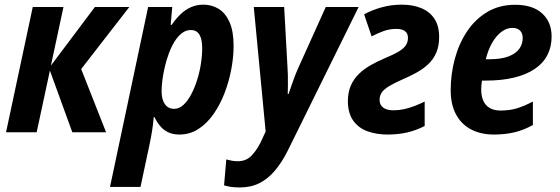

<svg xmlns="http://www.w3.org/2000/svg" viewBox="-20 -576 2439 836"><path d="M6.3 0 122.6 -545.4H256.3L201.7 -290.5L393.1 -545.4H543L333.5 -275.4L441.9 0H294.9L197.3 -268.6L139.6 0Z M459 237.8 625 -545.4H730L723.1 -467.3H727.1Q745.1 -493.7 765.9 -513.7Q786.6 -533.7 811.5 -544.7Q836.4 -555.7 865.7 -555.7Q902.3 -555.7 932.1 -537.4Q961.9 -519 979.5 -479.5Q997.1 -439.9 997.1 -376.5Q997.1 -326.7 986.8 -272.9Q976.6 -219.2 957 -168.9Q937.5 -118.7 908.9 -78.1Q880.4 -37.6 843.3 -13.9Q806.2 9.8 761.2 9.8Q733.4 9.8 712.9 0.2Q692.4 -9.3 678 -26.4Q663.6 -43.5 652.8 -65.9H649.4Q646.5 -32.7 641.8 -3.9Q637.2 24.9 631.3 52.2L591.8 237.8ZM738.3 -102.1Q759.8 -102.1 778.3 -118.9Q796.9 -135.7 812 -164.1Q827.1 -192.4 838.1 -227.1Q849.1 -261.7 854.7 -297.9Q860.4 -334 860.4 -366.2Q860.4 -406.2 847.9 -425.8Q835.4 -445.3 811 -445.3Q789.6 -445.3 771.7 -431.4Q753.9 -417.5 739.7 -394.5Q725.6 -371.6 715.1 -343Q704.6 -314.5 697.5 -284.2Q690.4 -253.9 687 -226.6Q683.6 -199.2 683.6 -178.7Q683.6 -142.6 698 -122.3Q712.4 -102.1 738.3 -102.1Z M1023.9 240.2Q1000.5 240.2 984.1 237.5Q967.8 234.9 955.6 231L965.3 118.2Q977.5 121.6 989.5 123.8Q1001.5 126 1014.6 126Q1050.3 126 1072.8 104Q1095.2 82 1113.8 45.9L1136.7 -3.4L1085 -545.4H1217.3L1231.4 -290.5Q1232.9 -271 1233.4 -249.3Q1233.9 -227.5 1233.6 -206.3Q1233.4 -185.1 1232.9 -166.5H1236.3Q1242.7 -184.1 1249.3 -203.9Q1255.9 -223.6 1263.7 -244.1Q1271.5 -264.6 1280.3 -283.7L1398.4 -545.4H1541.5L1232.9 80.1Q1207.5 130.9 1177.2 166.7Q1147 202.6 1109.6 221.4Q1072.3 240.2 1023.9 240.2Z M1667 9.8Q1620.1 9.8 1581.3 -3.9Q1542.5 -17.6 1519 -49.3Q1495.6 -81.1 1494.6 -133.8Q1494.6 -174.3 1507.8 -203.9Q1521 -233.4 1543.5 -254.9Q1565.9 -276.4 1594.5 -292.5Q1623 -308.6 1653.8 -321.8Q1692.9 -337.9 1715.1 -351.1Q1737.3 -364.3 1746.8 -378.4Q1756.3 -392.6 1756.3 -411.6Q1756.3 -430.7 1743.4 -440.4Q1730.5 -450.2 1706.1 -450.2Q1676.3 -450.2 1650.1 -440.7Q1624 -431.2 1598.1 -417.5L1565.4 -513.7Q1600.6 -532.7 1642.1 -544.2Q1683.6 -555.7 1729.5 -555.7Q1778.3 -555.7 1814.9 -540.3Q1851.6 -524.9 1871.8 -493.9Q1892.1 -462.9 1892.1 -415Q1892.1 -375.5 1879.6 -346.7Q1867.2 -317.9 1845 -296.9Q1822.8 -275.9 1793.5 -259.8Q1764.2 -243.7 1731 -229.5Q1695.8 -213.9 1674.3 -200.9Q1652.8 -188 1642.8 -174.1Q1632.8 -160.2 1632.8 -141.1Q1632.8 -119.6 1648.2 -107.7Q1663.6 -95.7 1694.3 -95.7Q1716.8 -95.7 1740 -100.8Q1763.2 -106 1785.6 -114.7Q1808.1 -123.5 1829.1 -133.8V-27.3Q1793 -8.8 1754.2 0.5Q1715.3 9.8 1667 9.8Z M2130.9 9.8Q2073.7 9.8 2031.5 -12.2Q1989.3 -34.2 1965.8 -77.4Q1942.4 -120.6 1942.4 -183.1Q1942.4 -253.4 1960.4 -320.1Q1978.5 -386.7 2013.9 -439.7Q2049.3 -492.7 2101.8 -523.9Q2154.3 -555.2 2223.1 -555.2Q2299.3 -555.2 2340.6 -517.6Q2381.8 -480 2381.8 -417Q2381.8 -372.1 2363.3 -336.2Q2344.7 -300.3 2308.1 -275.6Q2271.5 -251 2218 -238Q2164.6 -225.1 2095.2 -225.1H2078.6Q2077.1 -215.3 2076.2 -206.1Q2075.2 -196.8 2075.2 -187.5Q2075.2 -141.6 2096.9 -118.2Q2118.7 -94.7 2159.7 -94.7Q2197.3 -94.7 2228 -103.5Q2258.8 -112.3 2300.3 -133.8V-31.7Q2261.2 -9.8 2220.5 0Q2179.7 9.8 2130.9 9.8ZM2095.2 -317.9H2107.9Q2161.6 -317.9 2194.1 -330.3Q2226.6 -342.8 2241.2 -363.8Q2255.9 -384.8 2255.9 -410.2Q2255.9 -431.6 2244.1 -443.1Q2232.4 -454.6 2210.4 -454.6Q2186.5 -454.6 2163.8 -437.7Q2141.1 -420.9 2123.3 -390.4Q2105.5 -359.9 2095.2 -317.9Z"/></svg>

Font: Open Sans SemiCondensed
Style: Bold Italic
Weight: 700
Width: 4
Italic angle: -12°
Designer: Monotype Design Team
Foundry: Monotype Imaging Inc.
Version: Version 3.003